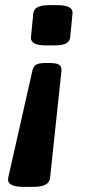

<svg xmlns="http://www.w3.org/2000/svg" viewBox="-20 -545 362 744"><path d="M170 -301Q201 -301 210.5 -293Q220 -285 218 -269L174 144Q171 179 111 179H68Q39 179 23.5 170.5Q8 162 12 143L105 -269Q108 -285 118 -293Q128 -301 159 -301ZM203 -525Q264 -525 261 -493L252 -401Q251 -385 236.5 -377Q222 -369 190 -369H158Q97 -369 100 -401L109 -493Q111 -509 125.5 -517Q140 -525 171 -525Z"/></svg>

Font: Asap Expanded Expanded Regular
Style: Bold Italic
Weight: 700
Width: 7
Italic angle: -6°
Designer: Pablo Cosgaya
Foundry: Omnibus-Type
Version: Version 3.001; ttfautohint (v1.8.4.7-5d5b)